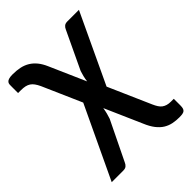

<svg xmlns="http://www.w3.org/2000/svg" viewBox="-202 -618 898 898"><g transform="rotate(-45 247.0 -169.0)"><path d="M495 97.5V140.5Q495 152 493 159.2Q491 166.5 486.2 170.5Q481.5 174.5 473.2 176Q465 177.5 452.5 177.5Q430.5 177.5 410.5 173.5Q390.5 169.5 372.8 158.8Q355 148 339.5 128.2Q324 108.5 311 77L231 -105Q228.5 -89 224.8 -74.5Q221 -60 217 -48.5L122 147Q118.5 155.5 111.2 161.8Q104 168 90.5 168H14L183 -189.5L97.5 -384Q90.5 -399 83.2 -409Q76 -419 67 -425Q58 -431 46 -433.8Q34 -436.5 17 -436.5H-1V-476Q-1 -484.5 -0.8 -491.8Q-0.5 -499 3.2 -504.5Q7 -510 16 -513.2Q25 -516.5 42.5 -516.5Q69 -516.5 91 -511.8Q113 -507 130.8 -496Q148.5 -485 162.5 -467.8Q176.5 -450.5 187.5 -425L266 -246.5Q268 -262 271.5 -276.5Q275 -291 279 -302.5L367.5 -489.5Q371 -498 378.2 -504.2Q385.5 -510.5 399 -510.5H475.5L313 -165L405.5 45.5Q411.5 59 417.8 68.8Q424 78.5 432.2 84.8Q440.5 91 451.2 94.2Q462 97.5 476.5 97.5Z"/></g></svg>

Font: Lato SemiBold
Style: Regular
Weight: 600
Designer: Lukasz Dziedzic with Adam Twardoch and Botio Nikoltchev
Foundry: tyPoland Lukasz Dziedzic
Version: Version 2.015; 2015-08-06; http://www.latofonts.com/